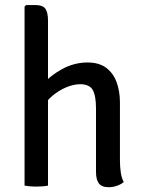

<svg xmlns="http://www.w3.org/2000/svg" viewBox="-20 -756 584 782"><path d="M175.5 0Q155.5 4 127.5 4Q101.5 4 80 0V-729L86.5 -735.5H123Q154.5 -735.5 165 -720.2Q175.5 -705 175.5 -672ZM468.5 -103.5Q468.5 -77.5 471.8 -54.5Q475 -31.5 484 -14.5Q473.5 -5.5 456.8 0.5Q440 6.5 422.5 6.5Q394 6.5 382.5 -9.2Q371 -25 371 -56V-314Q371 -366 357.8 -389.5Q344.5 -413 306.5 -413Q280 -413 250 -400.5Q220 -388 193.5 -365.8Q167 -343.5 151 -313.5V-409Q184 -448 233.2 -474.8Q282.5 -501.5 336.5 -501.5Q383.5 -501.5 412.5 -479.8Q441.5 -458 455 -421Q468.5 -384 468.5 -338.5Z"/></svg>

Font: Signika Negative Light
Style: Regular
Weight: 400
Version: Version 2.001